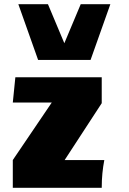

<svg xmlns="http://www.w3.org/2000/svg" viewBox="-20 -895 614 915"><path d="M288.1 -132.3H477.1Q471.2 -101.6 468 -69.1Q464.8 -36.6 464.8 0H41V-132.3L226.6 -406.2H41L53.2 -526.9H464.8V-403.3ZM161.6 -609.4 67.4 -875H208.5L286.6 -689L364.7 -875H505.9L411.6 -609.4Z"/></svg>

Font: Candal
Style: Regular
Weight: 400
Designer: vernon adams
Foundry: vernon adams
Version: Version 1.000